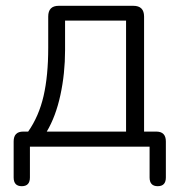

<svg xmlns="http://www.w3.org/2000/svg" viewBox="-20 -505 622 661"><path d="M141 -52H414V-434H204V-332Q204 -252 188 -178Q172 -104 141 -52ZM55 136Q27 136 27 106V-18Q27 -52 60 -52H77Q114 -105 130 -174.5Q146 -244 146 -340V-448Q146 -485 182 -485H439Q476 -485 476 -448V-52H518Q551 -52 551 -18V106Q551 136 523 136Q495 136 495 106V0H83V106Q83 136 55 136Z"/></svg>

Font: Chiron GoRound TC L
Style: Regular
Weight: 300
Designer: Ryoko NISHIZUKA 西塚涼子 (kana, bopomofo & ideographs); Paul D. Hunt (Latin, Greek & Cyrillic); Sandoll Communications 산돌커뮤니
Foundry: Adobe
Version: Version 1.000;hotconv 1.1.1;makeotfexe 2.6.0